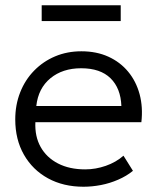

<svg xmlns="http://www.w3.org/2000/svg" viewBox="-20 -695 598 730"><path d="M297.5 15Q221 15 162.5 -17Q104 -49 71 -106.8Q38 -164.5 38 -241Q38 -296.5 56.8 -344Q75.5 -391.5 109.8 -426.5Q144 -461.5 189.8 -480.8Q235.5 -500 289.5 -500Q347 -500 392 -479.5Q437 -459 467.2 -422.5Q497.5 -386 510.8 -336.8Q524 -287.5 517.5 -230.5H114.5Q112 -176.5 134.5 -136.2Q157 -96 200.5 -73.5Q244 -51 304 -51Q343.5 -51 382.2 -64.5Q421 -78 449.5 -103L485.5 -45.5Q461 -25.5 429.2 -11.8Q397.5 2 363.8 8.5Q330 15 297.5 15ZM118 -292H441.5Q439 -359.5 400.2 -397.5Q361.5 -435.5 288.5 -435.5Q218 -435.5 171.8 -397.5Q125.5 -359.5 118 -292ZM138.5 -615V-675H439V-615Z"/></svg>

Font: Geologica Cursive ExtraLight
Style: Regular
Weight: 250
Designer: Sindre Bremnes, Frode Helland
Foundry: Monokrom Skriftforlag AS
Version: Version 1.010;gftools[0.9.28]